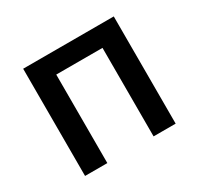

<svg xmlns="http://www.w3.org/2000/svg" viewBox="-115 -651 821 791"><g transform="rotate(-30 295.0 -255.0)"><path d="M79 -510V0H185V-421H405V0H510V-510Z"/></g></svg>

Font: Saira UNSAM Medium
Style: Regular
Weight: 500
Designer: Hector Gatti with collaboration of the Omnibus-Type team
Foundry: Omnibus-Type
Version: Version 0.072;PS 000.072;hotconv 1.0.88;makeotf.lib2.5.64775